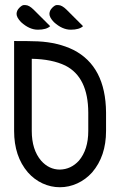

<svg xmlns="http://www.w3.org/2000/svg" viewBox="-20 -747 482 770"><path d="M220.2 3.9Q184.1 3.9 150.6 -11.5Q117.2 -26.9 91.8 -55.7Q36.6 -120.1 36.6 -221.7V-582.5Q98.1 -582.5 132.3 -581.1Q212.9 -577.1 274.4 -546.9Q403.8 -481 405.3 -295.9V-221.7Q405.3 -120.6 349.6 -55.7Q323.7 -26.9 290 -11.5Q256.3 3.9 220.2 3.9ZM220.2 -66.9Q264.6 -67.9 296.4 -102.5Q334 -147 334 -221.7V-295.4Q333.5 -437.5 242.2 -483.9Q188.5 -509.8 107.4 -511.2V-221.7Q107.4 -146.5 145 -102.5Q176.8 -66.9 220.2 -66.9ZM131.8 -627.9Q97.7 -627.9 64.5 -658.2Q46.4 -676.8 46.4 -691.4Q46.9 -705.1 57.4 -715.6Q67.9 -726.1 74.7 -726.6H82Q96.2 -726.6 114.7 -708.5L181.2 -642.1Q166.5 -627.9 131.8 -627.9ZM263.7 -627.9Q229.5 -627.9 196.3 -658.2Q178.2 -676.8 178.2 -691.4Q178.7 -705.1 189.2 -715.6Q199.7 -726.1 206.5 -726.6H213.9Q228 -726.6 246.6 -708.5L313 -642.1Q298.3 -627.9 263.7 -627.9Z"/></svg>

Font: Greenwashing Machine
Style: Regular
Weight: 400
Designer: Tup Wanders
Foundry: Free font, DO NOT SELL
Version: Version 1.00;August 10, 2023;FontCreator 11.5.0.2430 64-bit